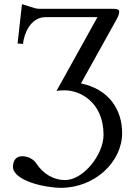

<svg xmlns="http://www.w3.org/2000/svg" viewBox="-20 -687 648 918"><path d="M167 -645C143 -645 108 -662 85 -667L64 -479L90 -477C94 -521 123 -604 197 -605H446L250 -252C264 -255 275 -255 291 -255C360 -255 475 -201 475 -42C475 53 378 174 291 174C236 174 186 144 154 95C141 74 113 60 86 60C52 60 42 87 42 110C42 176 192 211 272 211C432 211 564 88 564 -51C564 -162 501 -261 367 -288L535 -590C544 -605 550 -621 550 -631C550 -639 543 -645 522 -645Z"/></svg>

Font: Linux Libertine O C
Style: Regular
Weight: 400
Designer: Philipp H. Poll
Foundry: Philipp H. Poll
Version: Version 4.0.3